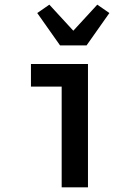

<svg xmlns="http://www.w3.org/2000/svg" viewBox="-20 -805 590 825"><path d="M245 0V-433H113V-530H358V0ZM238 -610 140 -749 192 -785 295 -673 398 -785 450 -749 352 -610Z"/></svg>

Font: Lode Term
Style: Bold
Weight: 700
Monospace: yes
Designer: Belleve Invis
Foundry: Belleve Invis
Version: Version 29.2.0